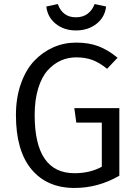

<svg xmlns="http://www.w3.org/2000/svg" viewBox="-20 -909 668 941"><path d="M352.1 -759.8Q293.9 -759.8 253.4 -792.2Q212.9 -824.7 207 -877L263.2 -889.2Q286.6 -824.2 352.1 -824.2Q386.2 -824.2 409.4 -841.6Q432.6 -858.9 443.8 -889.2L500 -877Q494.1 -824.7 452.9 -792.2Q411.6 -759.8 352.1 -759.8ZM353 -700.2Q416.5 -700.2 463.1 -682.1Q509.8 -664.1 556.2 -626L504.9 -571.8Q468.3 -601.6 433.6 -614.7Q398.9 -627.9 353 -627.9Q313.5 -627.9 278.3 -612.3Q243.2 -596.7 213.9 -564.5Q184.6 -532.2 167.2 -475.8Q149.9 -419.4 149.9 -345.2Q149.9 -60.1 345.2 -60.1Q421.4 -60.1 479 -91.8V-308.1H354L344.2 -378.9H564.9V-47.9Q461.4 12.2 345.2 12.2Q210.4 12.2 134.3 -79.1Q58.1 -170.4 58.1 -345.2Q58.1 -429.7 82.3 -498.3Q106.4 -566.9 147.5 -610.4Q188.5 -653.8 241.2 -677Q293.9 -700.2 353 -700.2Z"/></svg>

Font: Fira Sans Book
Style: Regular
Weight: 350
Designer: Carrois Corporate & Edenspiekermann AG
Foundry: Carrois Corporate GbR & Edenspiekermann AG
Version: Version 4.203;PS 004.203;hotconv 1.0.88;makeotf.lib2.5.64775